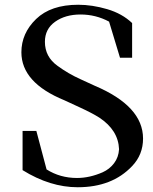

<svg xmlns="http://www.w3.org/2000/svg" viewBox="-20 -779 644 808"><path d="M307 9Q191 9 75 -63V-228H133L176 -66Q233 -30 304 -30Q357 -30 412 -54Q441 -67 460 -92Q479 -117 481 -151Q478 -231 398 -284Q368 -303 317 -326.5Q266 -350 251 -357Q70 -431 70 -559Q70 -639 132 -699Q194 -759 309 -759Q368 -759 431 -740.5Q494 -722 536 -682V-536H485L439 -688Q383 -718 319 -718Q255 -718 212 -687.5Q169 -657 169 -603Q169 -540 222 -502Q267 -469 317 -446.5Q367 -424 379 -418Q582 -332 582 -196Q582 -128 536 -80Q452 9 307 9Z"/></svg>

Font: Ledger
Style: Regular
Weight: 400
Designer: Denis Masharov
Foundry: Denis Masharov
Version: 1.001